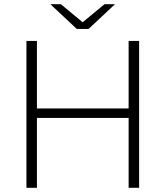

<svg xmlns="http://www.w3.org/2000/svg" viewBox="-20 -895 788 915"><path d="M106 0H156V-333H593V0H643V-700H593V-378H156V-700H106ZM346 -757H402L528 -875H478L374 -789L270 -875H220Z"/></svg>

Font: Chess Sans Light
Style: Regular
Weight: 300
Designer: Wolf Bōese
Foundry: Wolf Bōese
Version: Version 7.223;Glyphs 3.3 (3306)